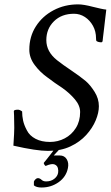

<svg xmlns="http://www.w3.org/2000/svg" viewBox="-20 -670 496 860"><path d="M195.3 5.9Q142.6 5.9 40 -17.6Q42 -48.8 43 -68.8Q43.9 -88.9 43.9 -96.7Q43.9 -132.8 43 -151.9Q42 -170.9 42 -171.9Q42 -178.7 60.5 -178.7Q68.4 -178.7 79.1 -170.9Q79.1 -150.4 83.5 -129.9Q87.9 -109.4 100.6 -85.9Q112.3 -62.5 139.2 -48.3Q166 -34.2 204.1 -34.2Q239.3 -34.2 270 -50.3Q300.8 -66.4 319.8 -96.7Q338.9 -127 338.9 -168Q338.9 -197.3 315.4 -225.1Q292 -252.9 258.8 -276.4Q242.2 -287.1 225.6 -298.8Q209 -310.5 192.4 -323.2Q159.2 -346.7 135.3 -378.9Q111.3 -411.1 111.3 -447.3Q111.3 -505.9 140.6 -551.8Q169.9 -597.7 219.7 -624Q269.5 -650.4 330.1 -650.4Q354.5 -650.4 395.5 -639.6Q415 -634.8 430.7 -631.3Q446.3 -627.9 456.1 -627Q454.1 -613.3 451.7 -590.3Q449.2 -567.4 446.3 -543.5Q443.4 -519.5 441.4 -502.9Q439.5 -486.3 439.5 -485.4Q437.5 -480.5 434.6 -480.5Q419.9 -480.5 412.1 -486.3Q410.2 -488.3 410.2 -498Q410.2 -529.3 396.5 -554.2Q382.8 -579.1 360.4 -593.8Q337.9 -608.4 311.5 -608.4Q255.9 -608.4 221.7 -574.7Q187.5 -541 187.5 -490.2Q187.5 -438.5 235.4 -400.4Q262.7 -378.9 299.3 -354.5Q335.9 -330.1 364.3 -306.6Q383.8 -290 403.3 -259.3Q422.9 -228.5 422.9 -194.3Q422.9 -165 408.7 -130.9Q394.5 -96.7 366.2 -65.4Q337.9 -34.2 295.4 -14.2Q252.9 5.9 195.3 5.9ZM245.1 0 220.7 26.4H248Q268.6 26.4 278.8 43Q289.1 59.6 284.2 83Q276.4 122.1 242.7 146Q209 169.9 166 169.9Q142.6 169.9 131.8 160.2V143.6Q133.8 137.7 139.2 132.8Q144.5 127.9 149.4 127.9Q158.2 127.9 166 135.3Q173.8 142.6 186.5 142.6Q208 142.6 222.7 131.3Q237.3 120.1 240.2 104.5Q242.2 94.7 239.3 83Q236.3 71.3 224.1 66.4Q211.9 61.5 184.6 73.2Q182.6 73.2 178.7 67.4Q174.8 61.5 176.8 58.6Q178.7 56.6 188 44.9Q197.3 33.2 208 19.5Q218.8 5.9 222.7 0Z"/></svg>

Font: Crimson Text
Style: Italic
Weight: 400
Italic angle: -11°
Designer: Sebastian Kosch
Foundry: Sebastian Kosch
Version: Version 1.100; ttfautohint (v1.8.4)